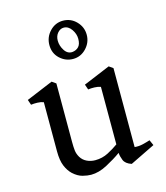

<svg xmlns="http://www.w3.org/2000/svg" viewBox="-111 -823 793 916"><g transform="rotate(-15 285.5 -364.5)"><path d="M426 8Q396 -2 388 -22Q380 -42 379 -59Q347 -36 305.5 -14Q264 8 226 8Q208 8 184.5 2Q161 -4 138 -25Q120 -42 108.5 -69.5Q97 -97 97 -142V-385Q84 -390 66.5 -390.5Q49 -391 35 -389L26 -415L158 -470L178 -456V-167Q178 -142 180 -124.5Q182 -107 192 -90Q203 -72 222 -63Q241 -54 263 -54Q298 -54 327.5 -69.5Q357 -85 379 -101V-385Q366 -390 348.5 -390.5Q331 -391 317 -389L308 -415L440 -470L460 -456V-66Q481 -64 501.5 -69Q522 -74 537 -79L549 -52ZM286 -548Q249 -548 221 -574Q193 -600 193 -641Q193 -680 220 -708.5Q247 -737 285 -737Q324 -737 351 -709Q378 -681 378 -643Q378 -605 351 -576.5Q324 -548 286 -548ZM291 -581Q310 -583 322 -595.5Q334 -608 334 -635Q334 -659 318.5 -681.5Q303 -704 280 -704Q263 -704 250 -689Q237 -674 237 -651Q237 -626 252 -602.5Q267 -579 291 -581Z"/></g></svg>

Font: Joan
Style: Regular
Weight: 400
Designer: Paolo Biagini
Version: Version 1.001; ttfautohint (v1.8.4.7-5d5b);gftools[0.9.30]